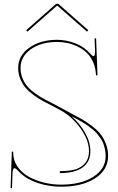

<svg xmlns="http://www.w3.org/2000/svg" viewBox="-20 -970 613 1000"><path d="M123 -805.2 116.2 -812.5 272.5 -950.2H283.7L439.9 -812.5L433.1 -805.2L279.3 -939.9H276.4ZM277.8 -751.5Q193.8 -751.5 140.4 -713.4Q86.9 -675.3 86.9 -615.7Q86.9 -586.4 97.9 -560.8Q108.9 -535.2 124.3 -517.8Q139.6 -500.5 165 -482.4Q190.4 -464.4 210.7 -453.9Q231 -443.4 260.3 -428.2Q289.6 -413.1 304.7 -404.3Q318.8 -396 352.3 -378.4Q385.7 -360.8 406.7 -349.1Q427.7 -337.4 456.3 -315.9Q484.9 -294.4 501.7 -273.9Q518.6 -253.4 530.8 -222.7Q543 -191.9 543 -157.2Q543 -85.4 475.6 -41.5Q408.2 2.4 297.9 2.4Q236.8 2.4 179 -16.1Q121.1 -34.7 84.5 -70.3Q62.5 -94.2 55.7 -94.2Q45.4 -94.2 44.9 -62L42.5 9.8H35.2L41.5 -180.2H48.8V-174.3Q48.8 -134.8 71 -102.3Q93.3 -69.8 129.4 -49.8Q165.5 -29.8 209 -19Q252.4 -8.3 297.9 -8.3Q402.3 -8.3 466.3 -49.3Q530.3 -90.3 530.3 -157.2Q530.3 -175.8 526.6 -192.9Q522.9 -210 517.6 -223.9Q512.2 -237.8 502.4 -251.5Q492.7 -265.1 483.9 -275.6Q475.1 -286.1 460.9 -297.4Q446.8 -308.6 436 -316.4Q425.3 -324.2 408.4 -334Q391.6 -343.8 380.9 -349.6Q370.1 -355.5 352.5 -364.7Q396 -326.7 423.3 -278.3Q450.7 -230 450.7 -182.1Q450.7 -127 409.9 -97.7Q369.1 -68.4 291.5 -68.4V-78.6Q357.9 -78.6 389.2 -94.2Q443.4 -121.1 443.4 -182.1Q443.4 -239.7 400.6 -299.8Q357.9 -359.9 299.3 -393.6Q285.2 -401.9 255.6 -417Q226.1 -432.1 205.1 -443.1Q184.1 -454.1 157.7 -473.1Q131.3 -492.2 114.7 -511Q98.1 -529.8 86.4 -557.1Q74.7 -584.5 74.7 -615.7Q74.7 -680.2 132.6 -721.4Q190.4 -762.7 277.8 -762.7Q323.2 -762.7 370.4 -745.1Q417.5 -727.5 448.7 -691.9Q460.9 -677.7 467.3 -677.7Q475.1 -677.7 475.1 -700.7Q475.1 -703.6 474.1 -729Q473.1 -754.4 472.7 -770H480.5L487.8 -580.1Q487.8 -576.7 483.9 -576.7Q480 -576.7 480 -580.1L478.5 -594.7Q475.1 -628.9 460.2 -656.5Q445.3 -684.1 424.8 -701.4Q404.3 -718.8 378.2 -730.5Q352.1 -742.2 327.1 -746.8Q302.2 -751.5 277.8 -751.5Z"/></svg>

Font: ZnikomitNo25
Style: Regular
Weight: 100
Designer: gluk
Foundry: gluk
Version: Version 0.56